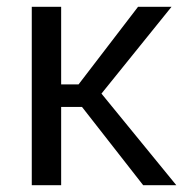

<svg xmlns="http://www.w3.org/2000/svg" viewBox="-20 -542 540 562"><path d="M384 -522H482L277 -268L496 0H399L220 -229H159V0H73V-522H159V-295H210Z"/></svg>

Font: IngvarSans
Style: Regular
Weight: 500
Version: Version 3.000